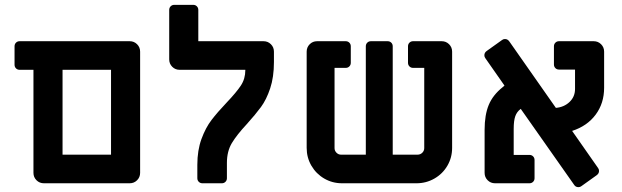

<svg xmlns="http://www.w3.org/2000/svg" viewBox="-20 -756 2566 792"><path d="M118 -43V-468H61Q52 -468 46 -474Q40 -480 40 -489V-565Q40 -574 46 -580Q52 -586 61 -586H515Q533 -586 545.5 -573.5Q558 -561 558 -543V-43Q558 -25 545.5 -12.5Q533 0 515 0H161Q143 0 130.5 -12.5Q118 -25 118 -43ZM438 -118V-468H238V-118Z M794 -21V-76Q794 -136 811 -182.5Q828 -229 852.5 -261Q877 -293 915 -333Q955 -375 973.5 -403Q992 -431 992 -467V-468H721Q703 -468 690.5 -480.5Q678 -493 678 -511V-715Q678 -724 684 -730Q690 -736 699 -736H777Q786 -736 792 -730Q798 -724 798 -715V-586H1067Q1085 -586 1097.5 -573.5Q1110 -561 1110 -543V-500Q1110 -438 1094.5 -391.5Q1079 -345 1056.5 -314.5Q1034 -284 998 -244Q957 -200 936.5 -166Q916 -132 916 -84V-21Q916 -12 910 -6Q904 0 895 0H815Q806 0 800 -6Q794 -12 794 -21Z M1845 -543V-146Q1845 -106 1825.5 -72.5Q1806 -39 1772 -19.5Q1738 0 1698 0H1391Q1351 0 1317.5 -19.5Q1284 -39 1264.5 -72.5Q1245 -106 1245 -146V-543Q1245 -561 1257.5 -573.5Q1270 -586 1288 -586H1406Q1415 -586 1421 -580Q1427 -574 1427 -565V-497Q1427 -488 1421 -482Q1415 -476 1406 -476H1360V-145Q1360 -134 1368 -126Q1376 -118 1387 -118H1489V-565Q1489 -574 1495 -580Q1501 -586 1510 -586H1579Q1588 -586 1594 -580Q1600 -574 1600 -565V-118H1702Q1714 -118 1722 -126Q1730 -134 1730 -145V-476H1684Q1675 -476 1669 -482Q1663 -488 1663 -497V-565Q1663 -574 1669 -580Q1675 -586 1684 -586H1802Q1820 -586 1832.5 -573.5Q1845 -561 1845 -543Z M2348 6 2128 -307Q2112 -295 2105.5 -276.5Q2099 -258 2099 -224V-117H2164Q2173 -117 2179 -111Q2185 -105 2185 -96V-21Q2185 -12 2179 -6Q2173 0 2164 0H2022Q2004 0 1991.5 -12.5Q1979 -25 1979 -43V-220Q1979 -282 1996 -323Q2013 -364 2053 -396L2061 -403L1982 -516Q1978 -521 1978 -528Q1978 -539 1988 -546L2051 -591Q2056 -595 2063 -595Q2074 -595 2081 -585L2273 -311Q2307 -314 2329.5 -335.5Q2352 -357 2352 -389V-469H2286Q2277 -469 2271 -475Q2265 -481 2265 -490V-565Q2265 -574 2271 -580Q2277 -586 2286 -586H2429Q2447 -586 2459.5 -573.5Q2472 -561 2472 -543V-394Q2472 -330 2437 -283Q2402 -236 2340 -216L2447 -63Q2451 -58 2451 -51Q2451 -40 2441 -33L2378 12Q2373 16 2366 16Q2354 16 2348 6Z"/></svg>

Font: Miriam Libre
Style: Bold
Weight: 700
Designer: Michal Sahar
Foundry: Hagilda
Version: Version 1.001